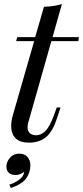

<svg xmlns="http://www.w3.org/2000/svg" viewBox="-20 -700 415 961"><path d="M121 -85Q118 -73 118 -63Q118 -43 130 -33Q142 -23 161 -23Q186 -23 207.5 -44.5Q229 -66 250 -123L264 -162H283L262 -99Q241 -37 207.5 -11.5Q174 14 125 14Q80 14 58 -8Q36 -30 36 -69Q36 -95 45 -126L151 -494H61L66 -514H156L200 -666Q254 -668 290 -680L243 -514H375L372 -494H237ZM132 127Q132 164 111 193Q90 222 34 241L27 224Q54 216 76.5 199Q99 182 101 160Q93 167 81 171.5Q69 176 57 176Q37 176 24.5 165Q12 154 12 134Q12 110 30 89.5Q48 69 77 69Q103 69 117.5 85.5Q132 102 132 127Z"/></svg>

Font: Playfair Display
Style: Italic
Weight: 400
Italic angle: -14°
Designer: Claus Eggers Sørensen
Foundry: Claus Eggers Sørensen
Version: Version 1.200; ttfautohint (v1.6)